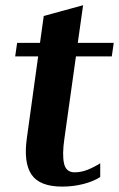

<svg xmlns="http://www.w3.org/2000/svg" viewBox="-20 -691 448 722"><path d="M44.4 -529.8H130.4L144.5 -630.9L292.5 -671.4L272.5 -529.8H407.7L400.4 -479H265.6L222.2 -169.9Q213.4 -110.4 220.7 -76.7Q228 -43 260.7 -43Q285.6 -43 310.3 -53Q335 -63 356.9 -77.1V-25.4Q331.5 -8.8 293.2 1Q254.9 10.7 213.9 10.7Q129.4 10.7 98.6 -34.4Q67.9 -79.6 81.1 -172.4L123.5 -479H37.1Z"/></svg>

Font: Noticia Text
Style: Bold Italic
Weight: 700
Italic angle: -8°
Designer: JM Sole
Foundry: JM Sole
Version: Version 1.003